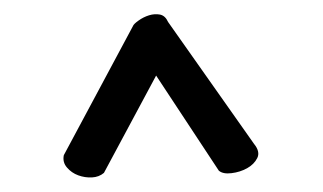

<svg xmlns="http://www.w3.org/2000/svg" viewBox="-20 -717 447 266"><path d="M124 -477.5Q117.2 -471.7 107.4 -471.2Q97.7 -470.7 88.4 -474.1Q79.1 -477.5 72.8 -484.9Q66.4 -492.2 68.4 -502L164.1 -680.7Q165 -683.6 171.9 -688.5Q178.7 -693.4 186.5 -695.8Q194.3 -698.2 201.7 -696.8Q209 -695.3 212.9 -686.5L332 -517.6Q340.8 -506.8 336.4 -498Q332 -489.3 322.3 -483.9Q312.5 -478.5 300.8 -477.1Q289.1 -475.6 283.2 -480.5L196.3 -612.3Z"/></svg>

Font: Shadows Into Light Two
Style: Regular
Weight: 400
Designer: Kimberly Geswein
Foundry: Kimberly Geswein
Version: Version 1.003 2012